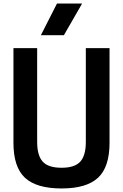

<svg xmlns="http://www.w3.org/2000/svg" viewBox="-20 -1052 695 1085"><path d="M444 -853ZM341 -853H211L302 -1032H444ZM328 13Q186 13 121 -47.5Q56 -108 56 -245V-780H190V-250Q190 -173 221.5 -138.5Q253 -104 328 -104Q402 -104 433.5 -138.5Q465 -173 465 -250V-780H599V-245Q599 -108 534 -47.5Q469 13 328 13Z"/></svg>

Font: Tanohe Sans SemiBold
Style: Regular
Weight: 600
Designer: Village Type and Design LLC & Cristiano Sobral
Foundry: Cooper Hewitt Smithsonian Design Museum
Version: Version 1.00;September 29, 2021;FontCreator 13.0.0.2655 64-b